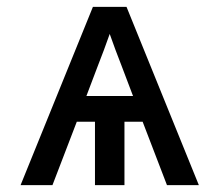

<svg xmlns="http://www.w3.org/2000/svg" viewBox="-20 -540 640 560"><path d="M40 0 251 -520H349L560 0H467L396 -185H343V0H257V-185H204L133 0ZM368 -260 335 -347Q326 -370 317 -394Q308 -418 300 -441Q292 -418 283 -394Q274 -370 265 -347L232 -260Z"/></svg>

Font: Iosevka Medium Extended
Style: Regular
Weight: 500
Width: 7
Monospace: yes
Designer: Belleve Invis
Foundry: Belleve Invis
Version: Version 32.5.0; ttfautohint (v1.8.4)